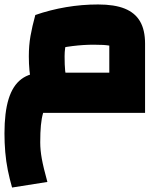

<svg xmlns="http://www.w3.org/2000/svg" viewBox="-20 -505 734 859"><path d="M34 334Q23 296 15 256.5Q7 217 3.5 175.5Q0 134 0 92Q0 -2 18.5 -62Q37 -122 75.5 -151Q114 -180 175 -180H469V-301Q457 -303 441 -304Q425 -305 399 -305Q354 -305 305 -299Q256 -293 201 -279L138 -438Q205 -461 275.5 -473Q346 -485 419 -485Q492 -485 538 -466.5Q584 -448 606.5 -409.5Q629 -371 629 -310V0H173Q166 24 163 55.5Q160 87 160 132Q160 166 167 205Q174 244 192 309ZM162 -52Q131 -87 120 -136.5Q109 -186 109 -253Q109 -302 116.5 -344.5Q124 -387 138 -438L305 -404Q288 -357 278.5 -323.5Q269 -290 269 -253Q269 -213 271.5 -188.5Q274 -164 280.5 -146.5Q287 -129 298 -110Z"/></svg>

Font: Changa ExtraBold
Style: Regular
Weight: 800
Designer: Eduardo Rodriguez Tunni
Foundry: Eduardo Rodriguez Tunni
Version: Version 3.002; ttfautohint (v1.8.2)